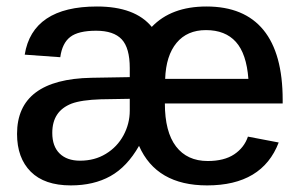

<svg xmlns="http://www.w3.org/2000/svg" viewBox="-20 -558 929 588"><path d="M833.5 -121.6Q783.2 9.8 614.3 9.8Q459 9.8 405.8 -111.3Q369.1 -46.9 318.1 -18.6Q267.1 9.8 196.8 9.8Q116.2 9.8 74.2 -32.2Q32.2 -74.2 32.2 -147.9Q32.2 -315.4 260.3 -319.8L377.4 -321.8V-349.6Q377.4 -411.1 352.8 -437.5Q328.1 -463.9 274.4 -463.9Q219.7 -463.9 195.1 -444.8Q170.4 -425.8 164.6 -382.8L55.7 -390.6Q67.4 -463.9 122.8 -501Q178.2 -538.1 276.9 -538.1Q393.6 -538.1 444.8 -475.6Q504.4 -538.1 612.3 -538.1Q728 -538.1 786.9 -466.1Q845.7 -394 845.7 -252V-241.2H484.9Q484.9 -154.3 519 -109.6Q553.2 -64.9 616.2 -64.9Q666.5 -64.9 697.3 -85.4Q728 -106 739.3 -139.6ZM740.7 -316.4Q734.9 -393.6 702.4 -429.7Q669.9 -465.8 610.8 -465.8Q553.2 -465.8 520.8 -426.8Q488.3 -387.7 485.8 -316.4ZM140.1 -150.9Q140.1 -109.9 162.6 -87.9Q185.1 -65.9 225.1 -65.9Q270 -65.9 304.2 -86.9Q338.9 -107.9 358.2 -143.6Q377.4 -179.2 377.4 -219.2V-255.4L289.1 -253.9Q229.5 -252 199.2 -240.7Q169.4 -229 154.8 -206.8Q140.1 -184.6 140.1 -150.9Z"/></svg>

Font: Arimo Medium
Style: Regular
Weight: 500
Designer: Steve Matteson
Foundry: Monotype Imaging Inc.
Version: Version 1.33